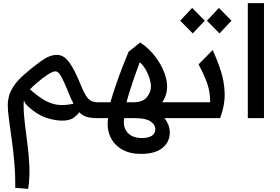

<svg xmlns="http://www.w3.org/2000/svg" viewBox="-20 -760 1798 1235"><path d="M161 455 78 448Q79 364 72 284Q65 204 55 133.5Q45 63 37.5 7Q30 -49 30 -85Q30 -113 38 -143Q46 -173 69 -207.5Q92 -242 136 -281Q193 -331 246.5 -369Q300 -407 346 -407Q375 -407 398.5 -388Q422 -369 447 -325.5Q472 -282 502 -207Q519 -166 534 -143Q549 -120 567 -111Q585 -102 612 -102H614V0H612Q568 0 540 -7.5Q512 -15 490 -38Q473 -15 448.5 0.5Q424 16 378 16Q335 16 277.5 -2.5Q220 -21 161 -75Q153 -83 146 -91Q139 -99 134 -114Q132 -101 132 -85Q132 -29 140 36Q148 101 157 171Q166 241 169 313Q172 385 161 455ZM215 -225Q189 -203 173 -185Q226 -138 269 -114Q312 -90 355 -85.5Q398 -81 453 -93Q444 -110 434.5 -131Q425 -152 415 -178Q393 -231 379.5 -257.5Q366 -284 356 -292.5Q346 -301 335 -301Q319 -301 286 -279.5Q253 -258 215 -225Z M614 -102H690Q732 -247 807 -427L882 -487Q939 -448 977.5 -397.5Q1016 -347 1035.5 -296Q1055 -245 1055 -206Q1055 -146 1023 -102H1133V0H1038Q1052 17 1062 41Q1072 65 1072 93Q1072 152 1025.5 191Q979 230 885 230Q815 230 764.5 201Q714 172 690 120.5Q666 69 675 0H614Q584 0 584 -53Q584 -102 614 -102ZM794 -102H838Q897 -102 924 -134Q951 -166 951 -206Q951 -223 943.5 -250.5Q936 -278 920 -307.5Q904 -337 879 -360Q863 -318 846.5 -270.5Q830 -223 816 -178.5Q802 -134 794 -102ZM892 128Q935 128 957 113Q979 98 979 73Q979 42 948.5 21Q918 0 848 0H779Q769 58 800.5 93Q832 128 892 128Z M1133 -102H1332Q1332 -170 1311.5 -227Q1291 -284 1257 -346L1348 -438Q1377 -375 1399.5 -307Q1422 -239 1425 -163.5Q1428 -88 1396 0H1133Q1103 0 1103 -53Q1103 -102 1133 -102ZM1220 -545 1139 -627 1216 -709 1297 -627ZM1392 -545 1311 -627 1388 -709 1469 -627Z M1574 -740H1678V0H1574Z"/></svg>

Font: Readex Pro
Style: Regular
Weight: 400
Designer: Bonnie Shaver-Troup, Thomas Jockin
Foundry: Lexend
Version: Version 1.204; ttfautohint (v1.8.4.7-5d5b)